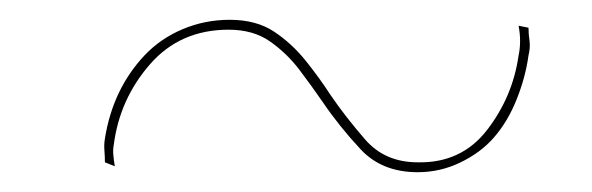

<svg xmlns="http://www.w3.org/2000/svg" viewBox="-20 -346 598 194"><path d="M96 -178Q95 -184 94.5 -189.5Q94 -195 95 -200Q101 -246 131.5 -281Q162 -316 211 -316Q236 -316 253 -304Q270 -292 282.5 -275.5Q295 -259 306 -243Q323 -218 344.5 -195Q366 -172 402 -172Q425 -172 445.5 -182Q466 -192 479 -207Q493 -223 502 -245.5Q511 -268 514 -290Q516 -298 515 -305Q514 -312 514 -318L504 -320Q507 -304 504 -290Q498 -248 472 -214.5Q446 -181 402 -182Q369 -182 349 -205Q329 -228 314 -250Q303 -267 289 -284.5Q275 -302 257 -314Q239 -326 212 -326Q187 -326 164.5 -316.5Q142 -307 126 -290Q94 -256 86 -206Q85 -200 85.5 -194Q86 -188 86 -182Z"/></svg>

Font: Jost* 200 Hairline Italic
Style: Italic
Weight: 100
Italic angle: -10°
Version: Version 3.200; ttfautohint (v0.97) -l 8 -r 50 -G 200 -x 14 -